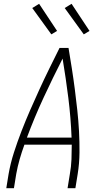

<svg xmlns="http://www.w3.org/2000/svg" viewBox="-20 -986 540 1006"><path d="M13 0 25 -74Q35 -131 53 -187Q71 -243 92.5 -298.5Q114 -354 138 -409Q162 -464 187 -518.5Q212 -573 238.5 -627Q265 -681 292 -735H339Q348 -681 356.5 -627Q365 -573 372 -518.5Q379 -464 385 -409Q391 -354 394 -298.5Q397 -243 396.5 -186.5Q396 -130 387 -74L375 0H334L346 -74Q353 -112 354.5 -151Q356 -190 356 -228H108Q94 -190 83 -151.5Q72 -113 65 -74L53 0ZM355 -265Q351 -370 338 -473.5Q325 -577 308 -679Q256 -577 208 -473.5Q160 -370 121 -265ZM419 -806 319 -944 355 -966 449 -824ZM249 -806 149 -944 185 -966 279 -824Z"/></svg>

Font: Iosevka Curly XLtObl
Style: Regular
Weight: 200
Italic angle: -9°
Monospace: yes
Designer: Belleve Invis
Foundry: Belleve Invis
Version: Version 11.1.0; ttfautohint (v1.8.3)